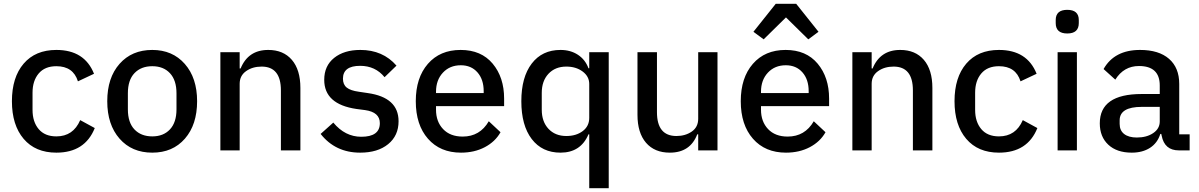

<svg xmlns="http://www.w3.org/2000/svg" viewBox="-20 -795 6339 1015"><path d="M278 12Q167 12 105 -61Q43 -134 43 -260Q43 -386 105 -458.5Q167 -531 278 -531Q427 -531 477 -405L392 -365Q367 -445 278 -445Q217 -445 184.5 -406.5Q152 -368 152 -305V-214Q152 -151 184.5 -112.5Q217 -74 278 -74Q367 -74 404 -160L481 -118Q429 12 278 12Z M785 -531Q892 -531 957 -457Q1022 -383 1022 -260Q1022 -136 957.5 -62Q893 12 785 12Q677 12 612 -62Q547 -136 547 -260Q547 -384 612 -457.5Q677 -531 785 -531ZM913 -217V-302Q913 -371 878.5 -408Q844 -445 785 -445Q726 -445 691 -408.5Q656 -372 656 -302V-217Q656 -147 691 -110.5Q726 -74 785 -74Q844 -74 878.5 -111Q913 -148 913 -217Z M1145 0V-519H1247V-433H1252Q1292 -531 1398 -531Q1478 -531 1523 -478.5Q1568 -426 1568 -330V0H1465V-317Q1465 -443 1363 -443Q1315 -443 1281 -419Q1247 -395 1247 -352V0Z M1884 12Q1753 12 1675 -87L1742 -147Q1804 -72 1890 -72Q1988 -72 1988 -144Q1988 -202 1910 -213L1864 -219Q1694 -244 1694 -373Q1694 -447 1746.5 -489Q1799 -531 1885 -531Q2004 -531 2076 -448L2013 -387Q1964 -447 1884 -447Q1793 -447 1793 -379Q1793 -348 1813 -332Q1833 -316 1877 -310L1924 -303Q2087 -280 2087 -154Q2087 -78 2032 -33Q1977 12 1884 12Z M2417 12Q2307 12 2242.5 -61.5Q2178 -135 2178 -260Q2178 -384 2242 -457.5Q2306 -531 2415 -531Q2524 -531 2584.5 -458.5Q2645 -386 2645 -274V-234H2285V-215Q2285 -152 2322.5 -112.5Q2360 -73 2426 -73Q2517 -73 2564 -154L2626 -96Q2598 -46 2543 -17Q2488 12 2417 12ZM2285 -303H2537V-313Q2537 -375 2504 -412.5Q2471 -450 2416 -450Q2358 -450 2321.5 -411Q2285 -372 2285 -310Z M3095 200V-85H3091Q3050 12 2943 12Q2846 12 2791 -60Q2736 -132 2736 -260Q2736 -387 2791 -459Q2846 -531 2943 -531Q2996 -531 3035 -505.5Q3074 -480 3091 -434H3095V-519H3198V200ZM2974 -76Q3026 -76 3060.5 -102Q3095 -128 3095 -172V-351Q3095 -391 3060 -417Q3025 -443 2974 -443Q2915 -443 2879.5 -405Q2844 -367 2844 -304V-215Q2844 -152 2879.5 -114Q2915 -76 2974 -76Z M3521 12Q3440 12 3395 -40.5Q3350 -93 3350 -188V-519H3453V-202Q3453 -76 3556 -76Q3603 -76 3637 -99.5Q3671 -123 3671 -167V-519H3773V0H3671V-85H3666Q3629 12 3521 12Z M4017 -587 3963 -627 4081 -775H4189L4307 -627L4253 -587L4135 -703ZM4135 12Q4025 12 3960.5 -61.5Q3896 -135 3896 -260Q3896 -384 3960 -457.5Q4024 -531 4133 -531Q4242 -531 4302.5 -458.5Q4363 -386 4363 -274V-234H4003V-215Q4003 -152 4040.5 -112.5Q4078 -73 4144 -73Q4235 -73 4282 -154L4344 -96Q4316 -46 4261 -17Q4206 12 4135 12ZM4003 -303H4255V-313Q4255 -375 4222 -412.5Q4189 -450 4134 -450Q4076 -450 4039.5 -411Q4003 -372 4003 -310Z M4486 0V-519H4588V-433H4593Q4633 -531 4739 -531Q4819 -531 4864 -478.5Q4909 -426 4909 -330V0H4806V-317Q4806 -443 4704 -443Q4656 -443 4622 -419Q4588 -395 4588 -352V0Z M5261 12Q5150 12 5088 -61Q5026 -134 5026 -260Q5026 -386 5088 -458.5Q5150 -531 5261 -531Q5410 -531 5460 -405L5375 -365Q5350 -445 5261 -445Q5200 -445 5167.5 -406.5Q5135 -368 5135 -305V-214Q5135 -151 5167.5 -112.5Q5200 -74 5261 -74Q5350 -74 5387 -160L5464 -118Q5412 12 5261 12Z M5561 -673V-689Q5561 -743 5622 -743Q5683 -743 5683 -689V-673Q5683 -618 5622 -618Q5561 -618 5561 -673ZM5571 0V-519H5673V0Z M5963 12Q5884 12 5839 -30Q5794 -72 5794 -143Q5794 -298 6015 -298H6111V-343Q6111 -446 6001 -446Q5921 -446 5876 -374L5814 -430Q5871 -531 6007 -531Q6106 -531 6160 -484Q6214 -437 6214 -351V-85H6269V0H6212Q6136 0 6121 -78L6119 -87H6114Q6099 -39 6059.5 -13.5Q6020 12 5963 12ZM5990 -68Q6042 -68 6076.5 -91.5Q6111 -115 6111 -153V-230H6016Q5899 -230 5899 -159V-140Q5899 -105 5923 -86.5Q5947 -68 5990 -68Z"/></svg>

Font: Anuphan Medium
Style: Regular
Weight: 500
Designer: Mike Abbink, Paul van der Laan, Pieter van Rosmalen, Mint Tantisuwanna
Foundry: Bold Monday; Cadson Demak
Version: Version 3.002;hotconv 1.0.109;makeotfexe 2.5.65596